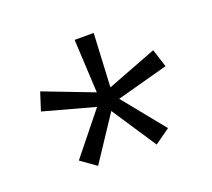

<svg xmlns="http://www.w3.org/2000/svg" viewBox="-72 -826 584 530"><g transform="rotate(-20 220.0 -561.5)"><path d="M240 -579 386 -635 403 -582 252 -541 351 -419 306 -387 220 -517 134 -387 89 -419 187 -541 37 -582 54 -635 200 -579 192 -736H248Z"/></g></svg>

Font: Jldddboxgfspflltxgxzjzlszac
Style: Regular
Weight: 300
Designer: Carrois Corporate & Edenspiekermann
Foundry: Carrois Corporate GbR & Edenspiekermann AG
Version: Version 2.001